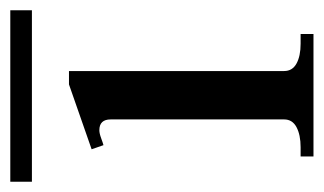

<svg xmlns="http://www.w3.org/2000/svg" viewBox="-162 -481 629 373"><g transform="rotate(-90 152.5 -294.5)"><path d="M-14 -589H319V-547H-14ZM35 -25H53Q77 -25 92 -33Q107 -41 107 -57V-394Q107 -416 86 -416Q80 -416 70.5 -412.5Q61 -409 57 -408L49 -431L175 -475H201V-57Q201 -41 215.5 -33Q230 -25 254 -25H273V0H35Z"/></g></svg>

Font: TavirajRegular
Style: Regular
Weight: 400
Designer: Katatrad Team
Foundry: CadsonDemak
Version: Version 1.000